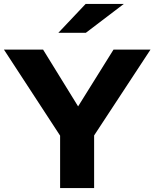

<svg xmlns="http://www.w3.org/2000/svg" viewBox="-21 -951 781 971"><path d="M283 0V-265L-1 -700H197L374 -413L553 -700H740L455 -266V0ZM274 -785 412 -931H605L413 -785Z"/></svg>

Font: Red Hat Text
Style: Bold
Weight: 700
Designer: Pentagram, MCKL
Foundry: MCKL
Version: Version 1.030